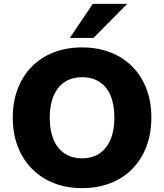

<svg xmlns="http://www.w3.org/2000/svg" viewBox="-20 -961 847 992"><path d="M404 11Q324 11 258 -15Q192 -41 144.5 -89.5Q97 -138 71.5 -205Q46 -272 46 -353Q46 -435 71.5 -502Q97 -569 144.5 -617Q192 -665 258 -690.5Q324 -716 404 -716Q484 -716 550 -690.5Q616 -665 663.5 -617Q711 -569 736.5 -502.5Q762 -436 762 -354Q762 -271 736.5 -204Q711 -137 663.5 -88.5Q616 -40 550 -14.5Q484 11 404 11ZM404 -143Q457 -143 494 -168Q531 -193 551 -240Q571 -287 571 -353Q571 -419 551.5 -466Q532 -513 494.5 -537.5Q457 -562 404 -562Q352 -562 314.5 -537.5Q277 -513 257 -466Q237 -419 237 -353Q237 -287 256.5 -240Q276 -193 314 -168Q352 -143 404 -143ZM341 -765 459 -941H637L463 -765Z"/></svg>

Font: Nunito Sans 12pt Black
Style: Regular
Weight: 900
Designer: Vernon Adams
Foundry: Vernon Adams
Version: Version 3.101;gftools[0.9.27]